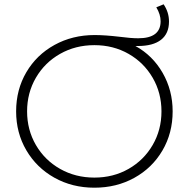

<svg xmlns="http://www.w3.org/2000/svg" viewBox="-20 -868 878 893"><path d="M783 -350Q783 -249 735.5 -168Q688 -87 605 -41Q522 5 419 5Q316 5 233 -41.5Q150 -88 102.5 -169Q55 -250 55 -350Q55 -451 102.5 -532Q150 -613 233.5 -659Q317 -705 420 -705Q468 -705 536 -697Q589 -690 623 -690Q727 -690 727 -769Q727 -801 707 -834L741 -848Q766 -811 766 -768Q766 -712 729 -683Q692 -654 621 -654H610Q690 -610 736.5 -529Q783 -448 783 -350ZM731 -350Q731 -436 690 -506.5Q649 -577 578 -617.5Q507 -658 419 -658Q331 -658 259.5 -617.5Q188 -577 147 -506.5Q106 -436 106 -350Q106 -264 147 -193.5Q188 -123 259.5 -82.5Q331 -42 419 -42Q507 -42 578 -82.5Q649 -123 690 -193.5Q731 -264 731 -350Z"/></svg>

Font: Montserrat Atlas Light
Style: Regular
Weight: 300
Designer: Julieta Ulanovsky
Foundry: Julieta Ulanovsky
Version: Version 7.200